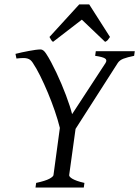

<svg xmlns="http://www.w3.org/2000/svg" viewBox="-20 -846 628 866"><path d="M357.9 0H140.1L143.1 -21Q185.5 -30.3 202.9 -39.8Q220.2 -49.3 221.2 -56.2L250 -269Q241.2 -304.7 227.1 -345.9Q212.9 -387.2 196 -427.5Q179.2 -467.8 161.4 -503.7Q143.6 -539.6 127 -564Q122.1 -571.3 116.5 -575.7Q110.8 -580.1 102.8 -582.3Q94.7 -584.5 83 -584.2Q71.3 -584 54.2 -582L49.8 -603Q63 -606.4 78.9 -609.9Q94.7 -613.3 110.4 -616.2Q126 -619.1 139.9 -621.1Q153.8 -623 163.1 -623Q175.8 -623 188 -604Q198.7 -587.9 210.4 -565.9Q222.2 -543.9 234.1 -518.8Q246.1 -493.7 257.1 -467.5Q268.1 -441.4 277.6 -416.3Q287.1 -391.1 294.2 -369.1Q301.3 -347.2 305.2 -331.1L456.1 -562Q464.4 -575.7 453.4 -582.5Q442.4 -589.4 409.2 -594.2L412.1 -615.2H587.9L585 -594.2Q554.2 -587.9 536.9 -581.3Q519.5 -574.7 511.2 -562L320.8 -264.6L292 -56.2Q291.5 -53.2 294.7 -49.1Q297.9 -44.9 305.9 -40Q314 -35.2 327.4 -30.3Q340.8 -25.4 360.8 -21ZM476.1 -679.2Q469.2 -669.4 465.6 -665Q461.9 -660.6 454.1 -657.2L349.1 -757.3L219.2 -657.2Q214.8 -660.2 211.4 -664.8Q208 -669.4 203.1 -679.2L337.4 -826.2H382.3Z"/></svg>

Font: Gentium Plus Viet
Style: Italic
Weight: 400
Italic angle: -8°
Designer: J. Victor Gaultney, Annie Olsen, Iska Routamaa, Becca Hirsbrunner
Foundry: SIL International
Version: Version 5.000